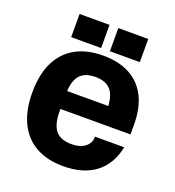

<svg xmlns="http://www.w3.org/2000/svg" viewBox="-128 -792 825 904"><g transform="rotate(20 284.5 -340.0)"><path d="M289 10Q208 10 151 -22Q94 -54 64 -116Q34 -178 34 -267Q34 -357 64 -418.5Q94 -480 151 -512Q208 -544 289 -544Q368 -544 423 -514.5Q478 -485 507 -428Q536 -371 536 -287V-239H125V-329H488L393 -275V-309Q393 -376 368 -406.5Q343 -437 289 -437Q235 -437 210 -406.5Q185 -376 185 -309V-228Q185 -162 210 -131.5Q235 -101 289 -101Q324 -101 344 -111.5Q364 -122 373 -136.5Q382 -151 382 -162V-172H529Q511 -83 449.5 -36.5Q388 10 289 10ZM117 -574V-690H267V-574ZM311 -574V-690H461V-574Z"/></g></svg>

Font: Mozilla Headline ExtraLight
Style: Regular
Weight: 200
Designer: Studio DRAMA
Foundry: Studio DRAMA
Version: Version 1.000